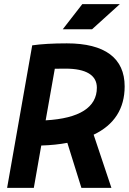

<svg xmlns="http://www.w3.org/2000/svg" viewBox="-20 -914 626 934"><path d="M14.6 0H144.5L180.7 -206.1C227.1 -207.5 269.5 -211.9 307.6 -219.2L376 0H522L435.5 -258.8C535.6 -306.2 586.4 -385.3 586.4 -493.7C586.4 -631.3 490.2 -703.1 305.2 -703.1C237.3 -703.1 179.7 -699.7 136.7 -693.4ZM202.1 -328.6 246.6 -579.6C263.2 -580.1 280.8 -580.1 298.8 -580.1C398.9 -580.1 451.2 -548.3 451.2 -487.3C451.2 -391.6 366.2 -337.9 202.1 -328.6ZM285.2 -771.5H427.7L563 -894H380.4Z"/></svg>

Font: Cascadia Code
Style: Bold Italic
Weight: 700
Italic angle: -10°
Monospace: yes
Designer: Aaron Bell
Foundry: Saja Typeworks
Version: Version 2404.023